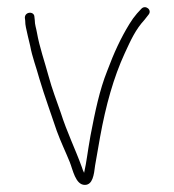

<svg xmlns="http://www.w3.org/2000/svg" viewBox="-20 -503 491 541"><path d="M50 -453 51 -445C51 -438.3 51.7 -432 53 -426C57.1 -407.5 59.5 -395.9 65 -374C70.8 -342 82.3 -313.3 91 -281C105.3 -232.8 124.6 -180.3 140 -134C151.9 -101.6 164.2 -76.8 176.5 -46.5C185.1 -25.5 192.5 18 219 18C241.2 18 244.8 -10.4 248 -37C250.7 -53 255.3 -79.7 262 -117C278.2 -206.2 300 -284.6 331.5 -353C348.8 -390.6 361.9 -419.7 387 -447L398 -461C410.3 -474.6 389.7 -491 378 -478L366 -465C358 -455.7 351 -446 345 -436C320.3 -395.9 301 -354 282 -303C260.3 -248.8 248.1 -189 235 -121C225.6 -68.4 224.6 -50.1 217 -16C214.3 -21.3 212.3 -26.3 211 -31C191.4 -85 169.3 -128.7 151 -186C139.2 -220 126.6 -252.4 117 -288C106.1 -328.5 91.2 -370.2 84 -411.5C81.8 -424.3 78 -433.6 78 -446L77 -455C77 -472 50 -470.9 50 -453Z"/></svg>

Font: Take Off
Style: Regular, Eh
Weight: 400
Foundry: Cannot Into Space Fonts
Version: Version 0.89